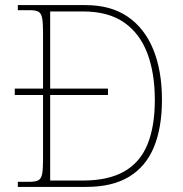

<svg xmlns="http://www.w3.org/2000/svg" viewBox="-20 -734 717 754"><path d="M50 0V-20H95Q119 -20 130.5 -26Q142 -32 145.5 -51Q149 -70 149 -108V-361H38V-386H149V-605Q149 -644 145.5 -663Q142 -682 131 -688Q120 -694 98 -694H50V-714H315Q415 -714 481.5 -668.5Q548 -623 582 -539.5Q616 -456 616 -342Q616 -233 584.5 -156.5Q553 -80 487 -40Q421 0 319 0ZM305 -25Q405 -25 467.5 -60.5Q530 -96 559 -166.5Q588 -237 588 -342Q588 -447 558.5 -525Q529 -603 467 -646Q405 -689 306 -689H177V-386H404V-361H177V-25Z"/></svg>

Font: Noto Serif Thai Thin
Style: Regular
Weight: 250
Version: Version 2.001